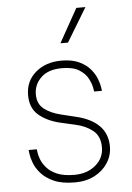

<svg xmlns="http://www.w3.org/2000/svg" viewBox="-55 -811 591 862"><g transform="rotate(-5 241.0 -380.0)"><path d="M271 -618H237L322 -770H363ZM248 10Q190 10 153 -6.5Q116 -23 95 -47.5Q74 -72 65.5 -96Q57 -120 55 -136.5Q53 -153 53 -153H90Q90 -153 91.5 -140Q93 -127 100 -108Q107 -89 123.5 -69.5Q140 -50 170 -37Q200 -24 248 -24Q306 -24 344 -56Q382 -88 382 -137Q382 -187 350 -212.5Q318 -238 271 -248L205 -263Q146 -277 109 -308.5Q72 -340 72 -398Q72 -462 118 -501Q164 -540 234 -540Q283 -540 315 -524.5Q347 -509 365 -487Q383 -465 391.5 -442.5Q400 -420 402 -404.5Q404 -389 404 -389H369Q369 -389 366 -406.5Q363 -424 351 -447.5Q339 -471 311.5 -488.5Q284 -506 234 -506Q172 -506 139.5 -474.5Q107 -443 107 -399Q107 -357 135 -334Q163 -311 212 -299L278 -283Q346 -267 382 -230.5Q418 -194 418 -137Q418 -97 396.5 -63.5Q375 -30 337 -10Q299 10 248 10Z"/></g></svg>

Font: Be Vietnam Pro Thin
Style: Regular
Weight: 100
Designer: Lam Bao, Tony Le, Vietanh Nguyen
Foundry: Yellow Type Foundry
Version: Version 1.002; ttfautohint (v1.8.3)